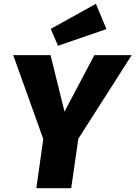

<svg xmlns="http://www.w3.org/2000/svg" viewBox="-20 -983 708 1003"><path d="M389 -258 352 0H170L206 -257L49 -695H244L317 -400L473 -695H668ZM536 -831 283 -744 245 -832 481 -963Z"/></svg>

Font: Trujillo ExtraBold
Style: Italic
Weight: 800
Italic angle: -8°
Designer: Fira Sans original fonts by bBox Type GmbH, Carrois Corporate GbR, & Edenspiekermann AG / Changes by Cristiano Sobral
Foundry: Fira Sans original fonts by bBox Type GmbH, Carrois Corporate GbR, & Edenspiekermann AG / Changes by Cristiano Sobral
Version: Version 4.301;July 28, 2020;FontCreator 13.0.0.2655 64-bit